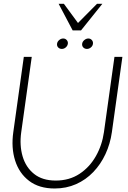

<svg xmlns="http://www.w3.org/2000/svg" viewBox="-20 -1008 694 1040"><path d="M276 13Q192 13 138 -28Q84 -69 62 -138.2Q40 -207.5 52 -292L109 -700H152L95 -292Q85 -220.5 102.5 -161Q120 -101.5 164.8 -65.8Q209.5 -30 282 -30Q355.5 -30 410.5 -66.2Q465.5 -102.5 499.2 -162Q533 -221.5 543 -292L600 -700H643L586 -292Q577 -228.5 551.2 -173.2Q525.5 -118 485.2 -76Q445 -34 392 -10.5Q339 13 276 13ZM315 -743Q303 -743 295.2 -751Q287.5 -759 289 -771Q290.5 -782.5 300.5 -791Q310.5 -799.5 322.5 -799.5Q334 -799.5 341.5 -791Q349 -782.5 347.5 -771Q345.5 -759 336 -751Q326.5 -743 315 -743ZM451 -743Q439 -743 431.2 -751Q423.5 -759 425 -771Q426.5 -782.5 436.8 -791Q447 -799.5 458.5 -799.5Q470 -799.5 477.5 -791Q485 -782.5 483.5 -771Q482 -759 472.2 -751Q462.5 -743 451 -743ZM373.5 -843.5 297.5 -987.5H326L402.5 -883.5L505.5 -987.5H534.5L419 -843.5Z"/></svg>

Font: Urbanist ExtraLight
Style: Italic
Weight: 250
Version: Version 1.303